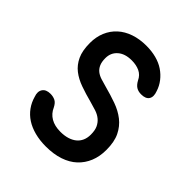

<svg xmlns="http://www.w3.org/2000/svg" viewBox="-206 -871 1011 1011"><g transform="rotate(45 300.0 -365.0)"><path d="M398 -579Q385 -607 359.5 -619Q334 -631 300 -631Q250 -631 221.5 -606Q193 -581 193 -541Q193 -513 201 -495Q209 -477 223 -466Q237 -455 257 -448.5Q277 -442 300 -436Q349 -423 392.5 -407.5Q436 -392 468.5 -366.5Q501 -341 520 -302Q539 -263 539 -203Q539 -154 523 -115Q507 -76 477 -48Q447 -20 402.5 -5Q358 10 300 10Q255 10 217 0Q179 -10 150.5 -28.5Q122 -47 102.5 -74Q83 -101 74 -134Q63 -164 76 -184Q89 -204 122 -204Q141 -204 157 -196.5Q173 -189 185 -165Q199 -133 228 -116Q257 -99 300 -99Q329 -99 352 -106Q375 -113 391 -126Q407 -139 415.5 -158Q424 -177 424 -202Q424 -234 414.5 -254Q405 -274 388.5 -287.5Q372 -301 349 -308.5Q326 -316 300 -323Q254 -335 213 -349.5Q172 -364 142.5 -387Q113 -410 96 -446.5Q79 -483 79 -540Q79 -585 94.5 -622Q110 -659 139 -685.5Q168 -712 209 -726Q250 -740 300 -740Q340 -740 374 -731Q408 -722 434 -704.5Q460 -687 479 -662.5Q498 -638 507 -609Q519 -577 507 -558Q495 -539 461 -539Q440 -539 425 -548Q410 -557 398 -579Z"/></g></svg>

Font: Maple Mono NL SemiBold
Style: Regular
Weight: 600
Monospace: yes
Designer: subframe7536
Version: Version 7.000